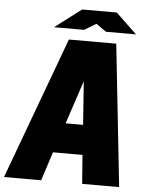

<svg xmlns="http://www.w3.org/2000/svg" viewBox="-102 -1000 814 1050"><g transform="rotate(5 305.0 -475.0)"><path d="M508 -780 592 0H389L377 -158H215L164 0H-40L248 -780ZM161 -840 306 -950H496L611 -840H446L391 -879L326 -840ZM270 -322H366L349 -560Z"/></g></svg>

Font: Tanohe Sans Black
Style: Italic
Weight: 900
Designer: Village Type and Design LLC & Cristiano Sobral
Foundry: Cooper Hewitt Smithsonian Design Museum
Version: Version 1.00;January 12, 2020;FontCreator 12.0.0.2547 64-bit